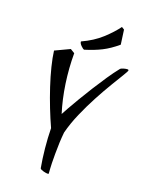

<svg xmlns="http://www.w3.org/2000/svg" viewBox="-170 -976 830 1091"><g transform="rotate(20 245.5 -430.0)"><path d="M258 34Q251 34 234.5 30Q218 26 213 19Q203 -36 197 -96.5Q191 -157 190 -216Q168 -264 146 -320Q124 -376 105 -433.5Q86 -491 73 -543.5Q60 -596 55 -636L142 -677L168 -661Q168 -570 181 -481Q194 -392 219 -312Q224 -322 240.5 -351.5Q257 -381 281 -421.5Q305 -462 333 -506.5Q361 -551 389 -592.5Q417 -634 442 -665Q447 -671 461.5 -675Q476 -679 485 -679Q491 -679 491 -674Q491 -669 473 -639.5Q455 -610 427 -563.5Q399 -517 368 -459Q337 -401 310 -339Q283 -277 268 -218Q262 -160 262 -87Q262 -20 264 3Q266 26 266 31Q266 34 258 34ZM214 -699Q207 -700 194 -713Q181 -726 181 -737Q249 -768 296 -811Q343 -854 372 -894L388 -884L400 -797Q355 -759 312.5 -737.5Q270 -716 214 -699Z"/></g></svg>

Font: Julee
Style: Regular
Weight: 400
Designer: Julian Tunni
Foundry: Julian Tunni
Version: Version 1.002; ttfautohint (v1.8.4.7-5d5b);gftools[0.9.23]